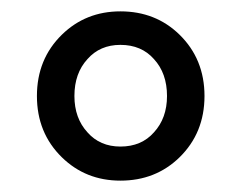

<svg xmlns="http://www.w3.org/2000/svg" viewBox="-20 -790 424 338"><path d="M89 -513Q45 -556 45 -621Q45 -686 89 -729Q131 -770 192 -770Q254 -770 296 -729Q340 -686 340 -621Q340 -556 296 -513Q254 -472 192 -472Q131 -472 89 -513ZM251 -557Q274 -582 274 -621Q274 -661 251 -686Q229 -711 192 -711Q156 -711 134 -686Q111 -661 111 -621Q111 -582 134 -557Q156 -532 192 -532Q229 -532 251 -557Z"/></svg>

Font: Noto Sans S Chinese Medium
Style: Regular
Weight: 500
Designer: Ryoko NISHIZUKA  (kana & ideographs); Paul D. Hunt (Latin, Greek & Cyrillic); Wenlong ZHANG  (bopomofo); Sandoll Communi
Foundry: Adobe Systems Incorporated
Version: Version 1.000;PS 1;hotconv 1.0.78;makeotf.lib2.5.61930